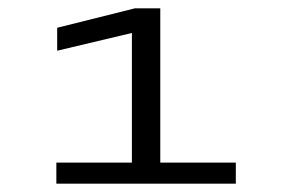

<svg xmlns="http://www.w3.org/2000/svg" viewBox="-20 -720 700 460"><path d="M115 -280V-330.5H296V-641L117 -598.5V-653.5L303 -700H364V-330.5H545V-280Z"/></svg>

Font: Trispace Expanded Light
Style: Regular
Weight: 300
Width: 7
Designer: Tyler Finck
Foundry: Etcetera Type Company
Version: Version 1.210; ttfautohint (v1.8.3)